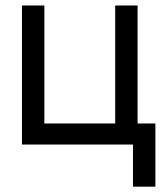

<svg xmlns="http://www.w3.org/2000/svg" viewBox="-20 -536 606 712"><path d="M61.5 0V-515.6H144.5V-78.1H407.2V-515.6H490.2V0ZM473.1 156.2V0H437V-78.1H556.2V156.2Z"/></svg>

Font: Inter Display
Style: Regular
Weight: 400
Designer: Rasmus Andersson
Foundry: rsms
Version: Version 4.001;git-9221beed3